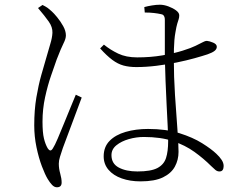

<svg xmlns="http://www.w3.org/2000/svg" viewBox="-20 -763 1040 813"><path d="M575 5Q531 5 495.5 -7.5Q460 -20 439.5 -44Q419 -68 419 -101Q419 -141 444 -166.5Q469 -192 512 -204.5Q555 -217 607 -217Q683 -217 740 -199Q797 -181 836 -156.5Q875 -132 896 -112Q910 -99 918.5 -86Q927 -73 927 -60Q927 -50 923 -43.5Q919 -37 909 -37Q900 -37 892 -43.5Q884 -50 874 -60Q842 -92 803 -120Q764 -148 712.5 -165.5Q661 -183 589 -183Q557 -183 525.5 -174Q494 -165 473 -148Q452 -131 452 -106Q452 -70 483 -53.5Q514 -37 562 -37Q619 -37 646.5 -51.5Q674 -66 683 -94Q692 -122 692 -165Q692 -189 690 -229.5Q688 -270 685.5 -319.5Q683 -369 681 -420Q679 -471 678 -516Q678 -536 678 -568Q678 -600 678 -631Q678 -662 678 -678Q678 -686 676.5 -690.5Q675 -695 672 -698.5Q669 -702 662 -703Q649 -706 631.5 -708Q614 -710 593 -710L591 -733Q605 -737 623.5 -740Q642 -743 657 -743Q674 -743 693 -736Q712 -729 725.5 -719Q739 -709 739 -698Q739 -689 736.5 -681.5Q734 -674 730.5 -662.5Q727 -651 723 -627Q720 -611 718.5 -593.5Q717 -576 716.5 -556.5Q716 -537 716 -515Q716 -438 721 -360.5Q726 -283 731 -219Q736 -155 736 -120Q736 -86 720.5 -57.5Q705 -29 670 -12Q635 5 575 5ZM221 30Q210 30 200.5 20Q191 10 182 -5Q171 -23 157.5 -58.5Q144 -94 134.5 -139.5Q125 -185 125 -232Q125 -298 134 -350.5Q143 -403 154.5 -444Q166 -485 175 -515Q185 -551 193 -577Q201 -603 202 -624Q203 -648 186.5 -671.5Q170 -695 141 -729L160 -742Q174 -735 181 -730Q188 -725 200 -714Q208 -707 222 -690Q236 -673 247.5 -652.5Q259 -632 259 -613Q259 -599 249 -579.5Q239 -560 220 -511Q211 -485 196.5 -443.5Q182 -402 171 -351.5Q160 -301 160 -248Q160 -202 166 -177Q172 -152 182 -135Q187 -127 192.5 -126Q198 -125 204 -135Q212 -147 224.5 -176.5Q237 -206 251.5 -241.5Q266 -277 279.5 -310Q293 -343 301 -362L326 -350Q319 -331 307.5 -300.5Q296 -270 284 -237.5Q272 -205 261.5 -177.5Q251 -150 246 -136Q239 -115 234 -99Q229 -83 229 -70Q229 -49 235 -28Q241 -7 241 10Q241 30 221 30ZM557 -479Q527 -479 503 -485.5Q479 -492 455.5 -509.5Q432 -527 404 -558L420 -574Q447 -552 480.5 -536Q514 -520 561 -520Q618 -520 667.5 -528.5Q717 -537 753.5 -548.5Q790 -560 808 -569Q831 -580 840 -585Q849 -590 856 -590Q867 -589 882.5 -582.5Q898 -576 898 -565Q898 -555 888.5 -547.5Q879 -540 859 -533Q838 -526 804 -516.5Q770 -507 728.5 -498.5Q687 -490 643 -484.5Q599 -479 557 -479Z"/></svg>

Font: Noto Serif SC ExtraLight
Style: Regular
Weight: 200
Designer: Ryoko NISHIZUKA 西塚涼子 (kana & ideographs); Frank Grießhammer (Latin, Greek & Cyrillic); Wenlong ZHANG 张文龙 (bopomofo); San
Foundry: Adobe
Version: Version 2.002-H1;hotconv 1.1.0;makeotfexe 2.6.0